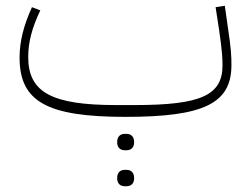

<svg xmlns="http://www.w3.org/2000/svg" viewBox="-20 -394 869 667"><path d="M414 253H419C435 253 446 244 446 225C446 205 435 196 419 196H414C398 196 387 205 387 225C387 244 398 253 414 253ZM414 128H419C435 128 446 119 446 100C446 80 435 71 419 71H414C398 71 387 80 387 100C387 119 398 128 414 128ZM416 12C689 12 784 -35 784 -168C784 -197 783 -225 772 -296L761 -374L729 -369L741 -291C752 -216 753 -189 753 -167C753 -63 678 -29 448 -29H384C160 -29 78 -73 78 -196C78 -247 91 -297 120 -358L91 -369C62 -305 48 -250 48 -194C48 -41 143 12 416 12Z"/></svg>

Font: IBM Plex Arabic ExtraLight
Style: Regular
Weight: 200
Designer: Mike Abbink, Paul van der Laan, Pieter van Rosmalen, Wael Morcos, Khajak Apelian
Foundry: Bold Monday
Version: Version 1.0